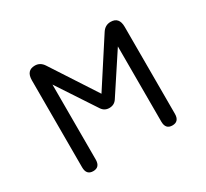

<svg xmlns="http://www.w3.org/2000/svg" viewBox="-152 -989 1304 1218"><g transform="rotate(-30 500.0 -380.0)"><path d="M500 -396.5 713.9 -726.6Q737.3 -762.7 777.3 -762.7Q839.8 -762.7 839.8 -690.4V-53.7Q839.8 2.9 790 2.9Q740.2 2.9 740.2 -53.7V-604.5L554.7 -322.3Q535.2 -293 499 -293Q463.9 -293 444.3 -322.3L259.8 -602.5V-53.7Q259.8 2.9 210 2.9Q160.2 2.9 160.2 -53.7V-690.4Q160.2 -762.7 222.7 -762.7Q261.7 -762.7 285.2 -726.6Z"/></g></svg>

Font: MotoyaLMaru
Style: W3 mono
Weight: 400
Version: Version 1.01